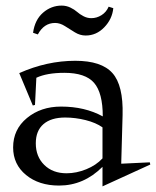

<svg xmlns="http://www.w3.org/2000/svg" viewBox="-20 -643 557 686"><path d="M26.9 -116.2Q26.9 -180.7 76.4 -221.4Q126 -262.2 198.2 -262.2Q283.2 -262.2 347.2 -227.1Q347.2 -311 316.2 -346.9Q285.2 -382.8 210 -382.8Q147.5 -382.8 109.9 -365.2L105 -268.1L97.2 -266.1L48.8 -381.8Q147.5 -425.8 249 -425.8Q342.8 -425.8 381.8 -381.8Q420.9 -337.9 418 -231.9L413.1 -58.1L515.1 -63L517.1 -55.2L346.2 22.9V-46.9Q279.3 20 190.9 20Q119.1 20 73 -17.8Q26.9 -55.7 26.9 -116.2ZM98.1 -525.9Q104.5 -572.3 133.8 -597.7Q163.1 -623 200.2 -623Q216.8 -623 231.4 -616Q246.1 -608.9 255.4 -600.6Q264.6 -592.3 278.1 -585.2Q291.5 -578.1 306.2 -578.1Q325.7 -578.1 342.8 -588.9Q359.9 -599.6 368.2 -619.1L384.8 -613.8Q380.9 -574.7 352.5 -545.4Q324.2 -516.1 286.1 -516.1Q266.1 -516.1 247.8 -527.3Q229.5 -538.6 211.9 -549.8Q194.3 -561 176.8 -561Q137.2 -561 115.2 -520ZM107.9 -130.9Q107.9 -83.5 138.2 -53.7Q168.5 -23.9 217.8 -23.9Q252.9 -23.9 288.3 -38.3Q323.7 -52.7 346.2 -77.1V-188Q322.8 -204.6 285.9 -213.9Q249 -223.1 212.9 -223.1Q162.6 -223.1 135.3 -199.5Q107.9 -175.8 107.9 -130.9Z"/></svg>

Font: Halibut
Style: Regular
Weight: 400
Designer: Matteo Maggi
Foundry: Collletttivo
Version: Version 3.080 | FøM Fix